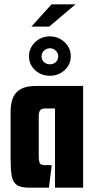

<svg xmlns="http://www.w3.org/2000/svg" viewBox="-20 -867 436 887"><path d="M116 0Q75 0 57 -13Q39 -26 34 -55.5Q29 -85 29 -132V-350Q29 -389 40 -415.5Q51 -442 77 -456Q103 -470 148 -470H364V0H234V-366H189Q177 -366 170.5 -362Q164 -358 161.5 -350Q159 -342 159 -328V-147Q159 -127 162 -118Q165 -109 171.5 -106.5Q178 -104 190 -104H219L206 0ZM211 -517Q170 -517 142 -543Q114 -569 114 -607Q114 -645 142 -672Q170 -699 211 -699Q250 -699 278.5 -672Q307 -645 307 -607Q307 -569 278.5 -543Q250 -517 211 -517ZM211 -570Q227 -570 238 -580.5Q249 -591 249 -607Q249 -622 237.5 -633Q226 -644 211 -644Q195 -644 183.5 -633Q172 -622 172 -607Q172 -591 183 -580.5Q194 -570 211 -570ZM125 -744 218 -847H329L207 -744Z"/></svg>

Font: Smooch Sans ExtraBold
Style: Regular
Weight: 800
Designer: Robert E. Leuschke
Foundry: Robert E. Leuschke
Version: Version 1.010